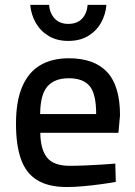

<svg xmlns="http://www.w3.org/2000/svg" viewBox="-20 -747 547 778"><path d="M249.8 10.9Q175.1 10.5 130.1 -17.5Q85 -45.5 64.9 -102.2Q44.8 -159 44.8 -245.6Q44.8 -338.3 70.6 -397Q96.3 -455.7 144 -483.3Q191.7 -510.9 258.7 -510.9Q362 -510.9 414.2 -454.9Q466.3 -399 466.3 -279.7L460 -209H143.3Q143.9 -142.4 170.5 -108.7Q197 -75.1 263.3 -75.1Q291.8 -75.1 325.8 -76.6Q359.7 -78.1 392.1 -80.1Q424.5 -82.1 447.2 -84.1L449.2 -10Q425.2 -5.5 390.3 -0.7Q355.4 4.1 318.3 7.5Q281.2 10.9 249.8 10.9ZM142.7 -284.9H369.7Q369.7 -366.1 343.5 -398Q317.3 -429.9 258.7 -429.9Q200.7 -429.9 172 -396.6Q143.3 -363.2 142.7 -284.9ZM256.9 -581.2Q209.9 -581.2 176.7 -601.5Q143.5 -621.7 124.6 -655.1Q105.7 -688.5 102.6 -727.4H179Q181.5 -693.3 201.6 -671.8Q221.7 -650.2 256.9 -650.2Q293.3 -650.2 313.1 -672.1Q332.9 -693.9 334.8 -727.4H411.2Q408.1 -688.5 389.5 -655.1Q370.9 -621.7 337.4 -601.5Q303.9 -581.2 256.9 -581.2Z"/></svg>

Font: Titillium Web SemiBold
Style: Regular
Weight: 600
Designer: Mohamed Gaber, Accademia di Belle Arti di Urbino
Foundry: Kief Type Foundry, Accademia di Belle Arti di Urbino
Version: Version 3.000; ttfautohint (v1.8.4)